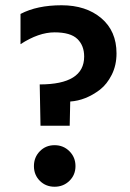

<svg xmlns="http://www.w3.org/2000/svg" viewBox="-20 -702 496 730"><path d="M187.5 -150Q221 -150 244 -127Q267 -104 267 -70.5Q267 -37 244 -14.5Q221 8 187.5 8Q154 8 131.5 -14.5Q109 -37 109 -70.5Q109 -104 131.5 -127Q154 -150 187.5 -150ZM300 -487Q300 -529 274 -554Q248 -579 187.5 -579Q127 -579 58 -534V-649Q121 -682 214 -682Q307 -682 365 -633Q423 -584 423 -499Q423 -454 405 -418Q387 -382 360 -361Q306 -320 247 -316L245 -224H134L131 -381Q300 -381 300 -487Z"/></svg>

Font: Hind Guntur SemiBold
Style: Regular
Weight: 600
Designer: Manushi Parikh, Hitesh Malaviya
Foundry: Indian Type Foundry
Version: Version 1.000;PS 1.0;hotconv 1.0.86;makeotf.lib2.5.63406; tt